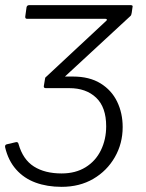

<svg xmlns="http://www.w3.org/2000/svg" viewBox="-22 -550 565 745"><path d="M217 175Q161 175 116 158.5Q71 142 40.5 107.5Q10 73 -2 22Q-4 12 4 10L38 2Q48 -1 50 9Q67 69 109.5 96Q152 123 217 123Q271 123 310 99Q349 75 369.5 33Q390 -9 390 -60Q390 -134 351 -171Q312 -208 247 -208H156Q147 -208 148 -216L153 -246Q154 -253 163 -253H261Q325 -253 368 -226.5Q411 -200 432.5 -155.5Q454 -111 454 -57Q454 7 423.5 60Q393 113 340 144Q287 175 217 175ZM204 -229 156 -251 390 -469Q394 -472 392.5 -474.5Q391 -477 387 -477H83Q75 -477 76 -486L81 -522Q83 -530 91 -530H486Q495 -530 492 -521L489 -500Q488 -495 487 -492Q486 -489 481 -485Z"/></svg>

Font: Libre Franklin Light
Style: Italic
Weight: 300
Italic angle: -8°
Designer: Pablo Impallari, Rodrigo Fuenzalida, Nhung Nguyen
Foundry: Impallari Type
Version: Version 3.000